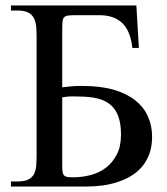

<svg xmlns="http://www.w3.org/2000/svg" viewBox="-20 -682 609 702"><path d="M536.1 -182.6Q536.1 -147 526.1 -119.6Q516.1 -92.3 498.8 -72Q481.4 -51.8 458.3 -38.1Q435.1 -24.4 408.4 -15.9Q381.8 -7.3 353.3 -3.7Q324.7 0 296.4 0H20V-18.6H43.9Q69.8 -18.6 84 -25.9Q98.1 -33.2 104.7 -46.4Q111.3 -59.6 112.5 -77.6Q113.8 -95.7 113.8 -116.7V-543.5Q113.8 -564 112.5 -582.3Q111.3 -600.6 104.7 -614.3Q98.1 -627.9 84 -635.7Q69.8 -643.6 43.9 -643.6H20V-662.1H478.5L487.8 -506.8H463.9Q460.9 -535.2 452.6 -557.4Q444.3 -579.6 429.7 -595Q415 -610.4 393.6 -618.4Q372.1 -626.5 342.8 -626.5H265.6Q243.7 -626.5 231.9 -625.5Q220.2 -624.5 214.8 -619.1Q209.5 -613.8 208.5 -602.1Q207.5 -590.3 207.5 -568.8V-362.8Q226.6 -364.7 237.1 -366Q247.6 -367.2 254.6 -367.4Q261.7 -367.7 267.6 -367.7H282.7Q348.1 -367.7 396 -353.8Q443.8 -339.8 474.9 -314.9Q505.9 -290 521 -256.1Q536.1 -222.2 536.1 -182.6ZM422.4 -189.5Q422.4 -229 412.8 -255.9Q403.3 -282.7 383.8 -299.1Q364.3 -315.4 335.2 -322.3Q306.2 -329.1 266.6 -329.1Q259.3 -329.1 253.9 -329.3Q248.5 -329.6 242.4 -329.6Q236.3 -329.6 228.3 -328.9Q220.2 -328.1 207.5 -326.2V-81.5Q207.5 -65.4 208.5 -55.9Q209.5 -46.4 213.6 -41.5Q217.8 -36.6 225.6 -35.2Q233.4 -33.7 247.1 -33.7Q279.8 -33.7 311.5 -42Q343.3 -50.3 367.7 -69.1Q392.1 -87.9 407.2 -117.4Q422.4 -147 422.4 -189.5Z"/></svg>

Font: Doulos SIL
Style: Regular
Weight: 400
Designer: Walt Agee, Victor Gaultney, Peter Martin, Debbi Hosken
Foundry: SIL International
Version: Version 4.110; 2011; Maintenance release